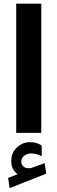

<svg xmlns="http://www.w3.org/2000/svg" viewBox="-20 -709 305 1024"><path d="M73.7 220.2Q57.1 207 48.6 190.9Q40 174.8 40 148.9Q40 105.5 70.3 77.4Q100.6 49.3 139.2 49.3Q160.2 49.3 174.1 53.7Q188 58.1 202.1 66.4L202.6 124Q173.8 109.4 146 109.4Q126.5 109.4 109.9 121.1Q93.3 132.8 93.3 155.3Q93.8 168.5 106 179.7Q118.2 190.9 144 187.5Q144 187.5 147.9 186.5L218.3 161.1L226.6 217.3L31.2 294.4L23.4 239.7ZM200.2 -689.5V-0.5H66.4V-689.5Z"/></svg>

Font: Vazirmatn RD ExtraBold
Style: Regular
Weight: 800
Designer: Saber Rastikerdar
Foundry: Saber Rastikerdar
Version: Version 32.102